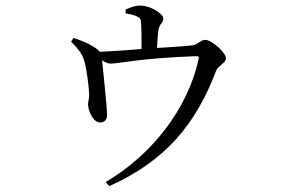

<svg xmlns="http://www.w3.org/2000/svg" viewBox="-20 -590 1040 678"><path d="M353.2 52.9 365.9 67.3C563.6 -21.5 671.4 -150.2 743.7 -341.5C750.8 -357.8 777.8 -368.1 777.8 -384.4C777.8 -403.3 729.4 -449.2 703.4 -449.2C690.5 -449.2 677.1 -432.7 662.4 -430.5C627.2 -425.2 557.2 -422.7 505.2 -418.7C448.7 -414.1 367 -408.1 316.6 -406.5L316.4 -393.5C343.9 -375 354.8 -365.4 371.9 -365.4C397.8 -365.4 484.5 -385.5 671 -391.5C682.4 -391.7 683.6 -390.3 680.6 -377.7C642.1 -207.1 519.8 -45.6 353.2 52.9ZM334.1 -157.4C349.7 -158.2 358.2 -166.9 358.2 -186.5C358.2 -206.4 342.2 -360.5 340 -382.3C338 -403.4 333.1 -410.6 309 -425.9C289.4 -438.6 263.5 -448.2 239.3 -456L231.2 -442.8C251.2 -421.4 270.1 -403.2 278.1 -373.2C285.6 -348.8 294.4 -281 294.8 -256.7C295.3 -243.1 290.8 -228.9 290.8 -220.9C291.5 -197.4 309.9 -156.6 334.1 -157.4ZM479.7 -394 533.9 -395.5C533.9 -416.3 536.4 -458.5 539 -481.3C541.8 -505.3 556.6 -508.5 556.6 -524.6C556.6 -541.6 511.3 -570.4 475 -570.4C456.8 -570.4 440.9 -563.7 423.5 -556.4V-542.7C439.3 -540.4 454.6 -536.8 464.5 -531.5C476.7 -525.7 477.5 -521 478.5 -503.8C480.5 -475.8 479.7 -406 479.7 -394Z"/></svg>

Font: Source Han Serif CN VF
Style: Regular
Weight: 250
Designer: Ryoko NISHIZUKA 西塚涼子 (kana & ideographs); Frank Grießhammer (Latin, Greek & Cyrillic); Wenlong ZHANG 张文龙 (bopomofo); San
Foundry: Adobe
Version: Version 2.002;hotconv 1.1.0;makeotfexe 2.6.0